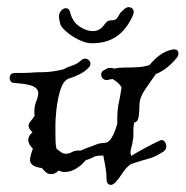

<svg xmlns="http://www.w3.org/2000/svg" viewBox="-20 -498 519 537"><path d="M303 12Q296 19 290 19Q278 19 278 2Q278 -14 275 -30.5Q272 -47 269 -63Q262 -63 256.5 -62.5Q251 -62 246 -61Q234 -54 220 -50Q216 -46 211.5 -41Q207 -36 197 -29Q190 -24 180.5 -20.5Q171 -17 160 -17Q156 -17 152.5 -18Q149 -19 147 -20L145 -21L143 -20Q139 -16 134 -13.5Q129 -11 123 -11Q114 -11 108 -16.5Q102 -22 97 -28Q64 -32 64 -51Q64 -61 72 -82Q59 -95 59 -107Q59 -118 71 -128Q60 -138 60 -146Q60 -153 66 -159.5Q72 -166 77 -175Q76 -179 76 -185Q76 -202 81.5 -215Q87 -228 87 -238Q87 -249 74 -256Q61 -263 20 -266Q13 -266 10 -270.5Q7 -275 7 -279Q7 -294 22 -294H40Q57 -294 69 -295Q81 -296 97 -296Q125 -296 157 -304Q170 -311 183 -315Q196 -319 208 -330Q212 -334 218 -334Q224 -334 228.5 -329.5Q233 -325 233 -320Q233 -314 228 -309Q218 -298 202 -290Q186 -282 169 -277Q164 -274 160 -269Q152 -260 146 -236.5Q140 -213 137.5 -188.5Q135 -164 135 -150V-120Q135 -110 135.5 -100Q136 -90 138 -82L150 -73Q156 -68 164 -68Q173 -68 181 -72.5Q189 -77 199 -77Q201 -77 204 -77Q207 -77 209 -78Q218 -83 234 -88Q242 -91 251 -94.5Q260 -98 270 -98Q284 -98 293 -114Q302 -130 308 -152V-166Q308 -191 312.5 -211.5Q317 -232 320 -254Q312 -267 295 -277Q291 -276 288.5 -276Q286 -276 284 -275Q283 -275 282 -274.5Q281 -274 279 -274Q271 -274 267 -279Q263 -284 263 -289Q263 -300 274 -303Q279 -308 287 -308Q289 -308 292 -308Q295 -308 298 -306Q312 -309 326 -309Q347 -309 364.5 -310Q382 -311 398 -316Q411 -332 426.5 -343.5Q442 -355 460 -359Q462 -359 463.5 -359.5Q465 -360 466 -360Q479 -360 479 -348Q479 -341 474 -336Q447 -303 416 -291Q398 -266 384 -245Q370 -224 370 -203Q370 -188 368 -172.5Q366 -157 355 -155Q354 -149 353.5 -142.5Q353 -136 353 -130Q353 -123 353 -116.5Q353 -110 351 -104Q351 -97 348 -88Q345 -79 345 -71Q345 -68 347 -62Q367 -74 386.5 -84.5Q406 -95 425 -104Q434 -109 439.5 -103Q445 -97 445 -89Q445 -79 437 -74Q414 -59 396.5 -54.5Q379 -50 346 -39Q333 -30 323 -14.5Q313 1 303 12ZM237 -377Q221 -377 202 -386Q183 -395 168.5 -407Q154 -419 149 -429Q148 -432 146.5 -439.5Q145 -447 145 -451V-453Q145 -461 151 -468Q157 -475 164 -475Q174 -475 176.5 -462.5Q179 -450 189 -436Q197 -426 211.5 -418.5Q226 -411 240 -411Q248 -411 255 -414Q265 -419 272.5 -430Q280 -441 289 -441Q302 -441 306 -445.5Q310 -450 313.5 -457Q317 -464 325 -470Q332 -478 340 -478Q348 -478 352 -471.5Q356 -465 352 -456Q336 -418 308 -397.5Q280 -377 237 -377Z"/></svg>

Font: RU Serius
Style: Regular
Weight: 400
Designer: Robert E. Leuschke
Foundry: Robert E. Leuschke
Version: Version 1.011; ttfautohint (v1.8.3)